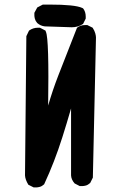

<svg xmlns="http://www.w3.org/2000/svg" viewBox="-20 -817 540 843"><path d="M146.5 -695.3Q149.4 -695.3 155.3 -695.3L179.7 -682.6L180.7 -679.7Q185.5 -668.9 187.5 -645.5Q192.4 -595.7 192.4 -480.5Q192.4 -424.8 191.4 -353.5Q210.9 -420.9 236.3 -486.3L317.4 -693.4L318.4 -695.3Q333 -707 354.5 -707Q357.4 -707 363.3 -707L386.7 -695.3Q395.5 -681.6 398.4 -670.4Q401.4 -659.2 401.4 -652.3L387.7 -37.1L376 -13.7Q366.2 -4.9 356.9 -2.4Q347.7 0 341.8 0Q335.9 0 330.1 0L307.6 -11.7Q293 -28.3 292 -46.9V-340.8Q272.5 -273.4 253.9 -214.8Q219.7 -106.4 173.8 -7.8Q164.1 1 154.8 3.4Q145.5 5.9 139.6 5.9Q133.8 5.9 127.9 5.9L104.5 -5.9Q90.8 -28.3 89.8 -46.9L95.7 -658.2L107.4 -682.6Q125 -695.3 146.5 -695.3ZM143.6 -715.8Q135.7 -724.6 133.3 -733.9Q130.9 -743.2 130.9 -749Q130.9 -754.9 130.9 -760.7L143.6 -784.2L168 -796.9Q184.6 -796.9 197.3 -796.9Q309.6 -796.9 340.8 -782.2L342.8 -781.2L344.7 -780.3Q356.4 -765.6 356.4 -744.1Q356.4 -741.2 356.4 -735.4L344.7 -711.9L342.8 -710.9Q322.3 -697.3 294.9 -697.3Q294.9 -697.3 176.8 -701.2Q158.2 -703.1 143.6 -715.8Z"/></svg>

Font: JasonHandwriting2
Style: SemiBold
Weight: 600
Version: Version 1.04.7